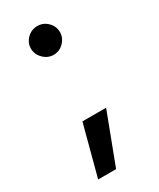

<svg xmlns="http://www.w3.org/2000/svg" viewBox="-163 -554 598 723"><g transform="rotate(-30 136.0 -192.5)"><path d="M67 -438Q67 -463 85.5 -481.5Q104 -500 130 -500Q156 -500 174.5 -481.5Q193 -463 193 -438Q193 -413 174.5 -394Q156 -375 130 -375Q105 -375 86 -394Q67 -413 67 -438ZM98 -104H201L118 115H40Z"/></g></svg>

Font: Oak Sans Medium
Style: Regular
Weight: 500
Designer: Erik Kennedy, Walven
Foundry: Erik Kennedy, Walven
Version: Version 1.000